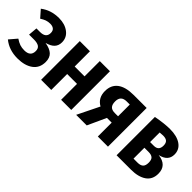

<svg xmlns="http://www.w3.org/2000/svg" viewBox="64 -1195 1860 1860"><g transform="rotate(45 994.0 -265.0)"><path d="M394 -400Q394 -355 367.5 -326.5Q341 -298 285 -283Q352 -272 384.5 -241.5Q417 -211 417 -154Q417 -71 357 -27.5Q297 16 198 16Q82 16 3 -49L69 -126Q102 -104 128.5 -95Q155 -86 190 -86Q274 -86 274 -160Q274 -196 251 -211.5Q228 -227 182 -227H115L123 -320H172Q253 -320 253 -387Q253 -418 235 -432.5Q217 -447 186 -447Q157 -447 133 -438.5Q109 -430 82 -412L18 -485Q97 -546 208 -546Q288 -546 341 -506Q394 -466 394 -400Z M781 -218H646V0H507V-530H646V-321H781V-530H920V0H781Z M1423 -530V0H1284V-190H1219L1132 0H987L1097 -224Q1021 -266 1021 -360Q1021 -443 1078 -486.5Q1135 -530 1245 -530ZM1284 -277V-438H1243Q1202 -438 1182 -418.5Q1162 -399 1162 -359Q1162 -317 1180.5 -297Q1199 -277 1240 -277Z M1954 -160Q1954 -80 1896 -40Q1838 0 1739 0H1541V-525Q1653 -546 1728 -546Q1823 -546 1878 -508Q1933 -470 1933 -402Q1933 -313 1828 -290Q1954 -275 1954 -160ZM1680 -451V-320H1732Q1797 -320 1797 -387Q1797 -423 1779.5 -438.5Q1762 -454 1726 -454Q1704 -454 1680 -451ZM1812 -169Q1812 -209 1794 -225.5Q1776 -242 1737 -242H1680V-93H1736Q1773 -93 1792.5 -110Q1812 -127 1812 -169Z"/></g></svg>

Font: Fira Sans Condensed SemiBold
Style: Regular
Weight: 600
Width: 3
Designer: bBox Type GmbH & Carrois Corporate GbR & Edenspiekermann AG
Foundry: bBox Type GmbH & Carrois Corporate GbR & Edenspiekermann AG
Version: Version 4.301